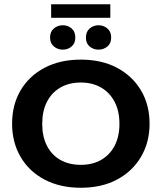

<svg xmlns="http://www.w3.org/2000/svg" viewBox="-20 -875 762 905"><path d="M361 10Q263 10 190 -28.5Q117 -67 77 -135.5Q37 -204 37 -292Q37 -381 77 -449Q117 -517 190 -555.5Q263 -594 361 -594Q459 -594 531.5 -555.5Q604 -517 644.5 -449Q685 -381 685 -292Q685 -204 644.5 -135.5Q604 -67 531.5 -28.5Q459 10 361 10ZM361 -98Q416 -98 457 -121.5Q498 -145 520.5 -188.5Q543 -232 543 -291Q543 -351 520.5 -394.5Q498 -438 457 -462Q416 -486 361 -486Q305 -486 264 -462Q223 -438 201 -394.5Q179 -351 179 -291Q179 -232 201 -188.5Q223 -145 264 -121.5Q305 -98 361 -98ZM276 -641Q252 -641 234 -656Q216 -671 216 -698Q216 -726 234 -741Q252 -756 276 -756Q300 -756 317.5 -741Q335 -726 335 -698Q335 -671 317.5 -656Q300 -641 276 -641ZM444 -641Q421 -641 403 -655.5Q385 -670 385 -698Q385 -726 403 -741Q421 -756 444 -756Q468 -756 486 -741Q504 -726 504 -698Q504 -670 486 -655.5Q468 -641 444 -641ZM221 -791V-855H500V-791Z"/></svg>

Font: Rokkitt
Style: Bold
Weight: 700
Designer: Vernon Adams
Foundry: Vernon Adams
Version: Version 3.103